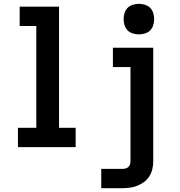

<svg xmlns="http://www.w3.org/2000/svg" viewBox="-20 -770 940 1005"><path d="M74 0V-101H170V-634H83V-735H289V-101H376V0ZM510 215V114H618Q627 114 635 112.5Q643 111 649.5 106Q656 101 659.5 93Q663 85 663 76V-419H571V-520H782V76Q782 97 777 117Q772 137 761 154Q750 171 733.5 183Q717 195 698 202.5Q679 210 659 212.5Q639 215 618 215ZM707 -590Q691 -590 675 -595Q659 -600 648 -611Q637 -622 632 -638Q627 -654 627 -670Q627 -686 632 -702Q637 -718 648 -729Q659 -740 675 -745Q691 -750 707 -750Q723 -750 739 -745Q755 -740 766 -729Q777 -718 782 -702Q787 -686 787 -670Q787 -654 782 -638Q777 -622 766 -611Q755 -600 739 -595Q723 -590 707 -590Z"/></svg>

Font: Iosevka Etoile
Style: Bold
Weight: 700
Designer: Belleve Invis
Foundry: Belleve Invis
Version: Version 28.1.0; ttfautohint (v1.8.4)